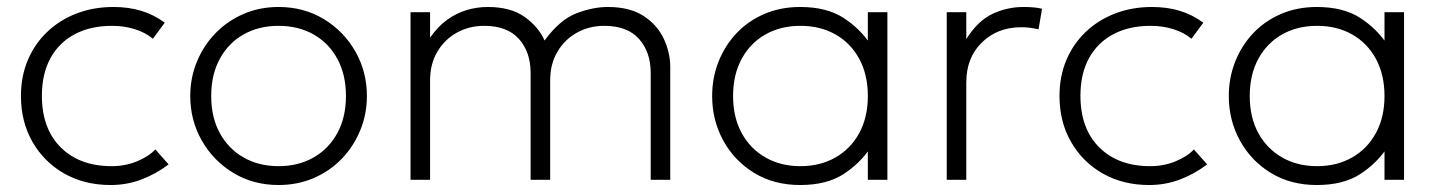

<svg xmlns="http://www.w3.org/2000/svg" viewBox="-20 -515 4127 550"><path d="M297 15Q221.5 15 163.5 -18.2Q105.5 -51.5 72.8 -109Q40 -166.5 40 -240Q40 -296 59.5 -342.5Q79 -389 114.8 -423.2Q150.5 -457.5 199 -476.2Q247.5 -495 305 -495Q348 -495 384 -484.2Q420 -473.5 452 -450L418 -404Q396.5 -422 366 -431.5Q335.5 -441 301 -441Q239.5 -441 194.5 -417.2Q149.5 -393.5 124.8 -348.8Q100 -304 100 -241Q100 -146.5 154 -92.8Q208 -39 300 -39Q339 -39 372.8 -53Q406.5 -67 425 -87L463 -44Q426.5 -16.5 385 -0.8Q343.5 15 297 15Z M778 15Q705.5 15 648.2 -19.8Q591 -54.5 558 -112.5Q525 -170.5 525 -240Q525 -292 544 -338.2Q563 -384.5 597.2 -419.8Q631.5 -455 677.5 -475Q723.5 -495 778 -495Q850.5 -495 907.8 -460.2Q965 -425.5 998 -367.5Q1031 -309.5 1031 -240Q1031 -188 1012 -141.8Q993 -95.5 959 -60.2Q925 -25 878.8 -5Q832.5 15 778 15ZM778 -39Q834.5 -39 878 -63.8Q921.5 -88.5 946.2 -133.5Q971 -178.5 971 -240Q971 -301.5 946.2 -346.8Q921.5 -392 878 -416.5Q834.5 -441 778 -441Q721.5 -441 678 -416.5Q634.5 -392 609.8 -346.8Q585 -301.5 585 -240Q585 -178.5 609.8 -133.5Q634.5 -88.5 678 -63.8Q721.5 -39 778 -39Z M1156 0V-480H1212V-407Q1234 -439 1260.8 -458.2Q1287.5 -477.5 1317 -486.2Q1346.5 -495 1377 -495Q1442.5 -495 1482.2 -467Q1522 -439 1540 -399Q1583.5 -458.5 1631 -476.8Q1678.5 -495 1721 -495Q1784.5 -495 1824 -469Q1863.5 -443 1881.8 -403.2Q1900 -363.5 1900 -323V0H1844V-306Q1844 -366 1810.5 -403.5Q1777 -441 1711 -441Q1668 -441 1632.8 -421.5Q1597.5 -402 1576.8 -366.8Q1556 -331.5 1556 -285V0H1500V-306Q1500 -366 1466.5 -403.5Q1433 -441 1367 -441Q1324 -441 1288.8 -421.5Q1253.5 -402 1232.8 -366.8Q1212 -331.5 1212 -285V0Z M2272 15Q2197 15 2140.2 -19.8Q2083.5 -54.5 2051.8 -112.5Q2020 -170.5 2020 -240Q2020 -292 2038.2 -338.2Q2056.5 -384.5 2089.8 -419.8Q2123 -455 2169.5 -475Q2216 -495 2272 -495Q2348 -495 2396.2 -463.8Q2444.5 -432.5 2475 -386L2466 -374V-480H2522V0H2466V-106L2475 -94Q2444.5 -47.5 2396.2 -16.2Q2348 15 2272 15ZM2273 -39Q2329.5 -39 2373 -63.8Q2416.5 -88.5 2441.2 -133.5Q2466 -178.5 2466 -240Q2466 -301.5 2441.2 -346.8Q2416.5 -392 2373 -416.5Q2329.5 -441 2273 -441Q2216.5 -441 2173 -416.5Q2129.5 -392 2104.8 -346.8Q2080 -301.5 2080 -240Q2080 -178.5 2104.8 -133.5Q2129.5 -88.5 2173 -63.8Q2216.5 -39 2273 -39Z M2692 0V-480H2748V-403Q2781 -455.5 2823 -475.2Q2865 -495 2912 -495Q2925 -495 2938.8 -494Q2952.5 -493 2965 -490L2955 -431Q2942.5 -434 2930.2 -435.5Q2918 -437 2906 -437Q2837 -437 2792.5 -393.2Q2748 -349.5 2748 -279V0Z M3272 15Q3196.5 15 3138.5 -18.2Q3080.5 -51.5 3047.8 -109Q3015 -166.5 3015 -240Q3015 -296 3034.5 -342.5Q3054 -389 3089.8 -423.2Q3125.5 -457.5 3174 -476.2Q3222.5 -495 3280 -495Q3323 -495 3359 -484.2Q3395 -473.5 3427 -450L3393 -404Q3371.5 -422 3341 -431.5Q3310.5 -441 3276 -441Q3214.5 -441 3169.5 -417.2Q3124.5 -393.5 3099.8 -348.8Q3075 -304 3075 -241Q3075 -146.5 3129 -92.8Q3183 -39 3275 -39Q3314 -39 3347.8 -53Q3381.5 -67 3400 -87L3438 -44Q3401.5 -16.5 3360 -0.8Q3318.5 15 3272 15Z M3752 15Q3677 15 3620.2 -19.8Q3563.5 -54.5 3531.8 -112.5Q3500 -170.5 3500 -240Q3500 -292 3518.2 -338.2Q3536.5 -384.5 3569.8 -419.8Q3603 -455 3649.5 -475Q3696 -495 3752 -495Q3828 -495 3876.2 -463.8Q3924.5 -432.5 3955 -386L3946 -374V-480H4002V0H3946V-106L3955 -94Q3924.5 -47.5 3876.2 -16.2Q3828 15 3752 15ZM3753 -39Q3809.5 -39 3853 -63.8Q3896.5 -88.5 3921.2 -133.5Q3946 -178.5 3946 -240Q3946 -301.5 3921.2 -346.8Q3896.5 -392 3853 -416.5Q3809.5 -441 3753 -441Q3696.5 -441 3653 -416.5Q3609.5 -392 3584.8 -346.8Q3560 -301.5 3560 -240Q3560 -178.5 3584.8 -133.5Q3609.5 -88.5 3653 -63.8Q3696.5 -39 3753 -39Z"/></svg>

Font: Geologica Cursive Thin
Style: Regular
Weight: 250
Designer: Sindre Bremnes, Frode Helland
Foundry: Monokrom Skriftforlag AS
Version: Version 1.010;gftools[0.9.28]